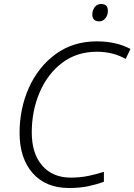

<svg xmlns="http://www.w3.org/2000/svg" viewBox="-20 -931 673 961"><path d="M326 10Q380 10 422 1Q464 -8 500 -21V-71Q463 -59 422 -50.5Q381 -42 335 -42Q243 -42 191 -102.5Q139 -163 139 -268Q139 -377 178.5 -469Q218 -561 291 -616.5Q364 -672 465 -672Q546 -672 609 -636L633 -686Q561 -724 465 -724Q346 -724 259 -660.5Q172 -597 125 -492.5Q78 -388 78 -266Q78 -139 143.5 -64.5Q209 10 326 10ZM477 -824Q495 -824 507.5 -839.5Q520 -855 520 -877Q520 -911 486 -911Q465 -911 453.5 -894.5Q442 -878 442 -859Q442 -824 477 -824Z"/></svg>

Font: Noto Sans UI Light
Style: Italic
Weight: 300
Italic angle: -12°
Designer: Monotype Design Team
Foundry: Monotype Imaging Inc.
Version: Version 1.901